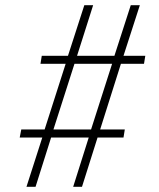

<svg xmlns="http://www.w3.org/2000/svg" viewBox="-20 -720 613 740"><path d="M136 -474 141 -505H242L305 -700H339L277 -505H421L484 -700H519L456 -505H540L535 -474H446L366 -221H461L456 -190H356L296 0H262L322 -190H177L117 0H82L143 -190H56L62 -221H152L233 -474ZM267 -474 186 -221H331L412 -474Z"/></svg>

Font: Georama ExtraLight
Style: Italic
Weight: 200
Italic angle: -9°
Designer: Jean-Baptiste Levee
Foundry: Production Type
Version: Version 1.000